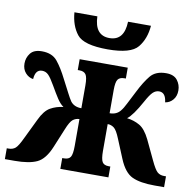

<svg xmlns="http://www.w3.org/2000/svg" viewBox="-88 -839 943 924"><g transform="rotate(10 384.0 -377.0)"><path d="M-5 0H42Q113 0 151.5 -18Q190 -36 216 -99L254 -191Q270 -231 284 -241.5Q298 -252 315 -252V-121Q315 -81 306.5 -67Q298 -53 275 -53H266V0H501V-53H493Q470 -53 461.5 -67Q453 -81 453 -121V-252Q470 -252 484 -241.5Q498 -231 514 -191L552 -99Q578 -36 617 -18Q656 0 726 0H773V-53H763Q744 -53 731 -64Q718 -75 698 -118L653 -213Q630 -260 602 -276Q574 -292 540 -296Q567 -316 607 -389Q626 -424 639.5 -437Q653 -450 670 -450Q702 -450 707 -403Q729 -406 744.5 -424Q760 -442 760 -470Q760 -498 743 -520Q726 -542 688 -542Q637 -542 611.5 -511Q586 -480 560 -428Q540 -390 528 -365.5Q516 -341 505 -328Q487 -305 453 -305V-418Q453 -458 462.5 -470.5Q472 -483 493 -483H501V-536H266V-483H275Q296 -483 305.5 -470Q315 -457 315 -416V-305Q280 -305 262 -328Q253 -341 240.5 -365.5Q228 -390 208 -428Q182 -480 156.5 -511Q131 -542 81 -542Q42 -542 25 -520Q8 -498 8 -470Q8 -442 24 -424Q40 -406 62 -403Q65 -450 98 -450Q116 -450 129 -437Q142 -424 162 -389Q182 -354 197 -331Q212 -308 229 -296Q194 -292 166 -276Q138 -260 116 -213L70 -118Q50 -75 37 -64Q24 -53 4 -53H-5ZM390 -606Q503 -606 537 -648Q571 -690 576 -754H464Q461 -661 389 -661Q317 -661 314 -754H202Q207 -689 240 -647.5Q273 -606 390 -606Z"/></g></svg>

Font: Noto Serif ExtraCondensed Extra
Style: Regular
Weight: 800
Width: 3
Designer: Monotype Design Team
Foundry: Monotype Imaging Inc.
Version: Version 1.002